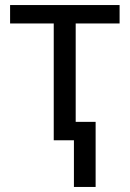

<svg xmlns="http://www.w3.org/2000/svg" viewBox="-20 -556 515 761"><path d="M454 -536V-463H280V-73H359V185H273V0H193V-463H20V-536Z"/></svg>

Font: Go Noto Current
Style: Regular
Weight: 400
Designer: Monotype Design Team
Foundry: Monotype Imaging Inc.
Version: Version 2.007; ttfautohint (v1.8) -l 8 -r 50 -G 200 -x 14 -D